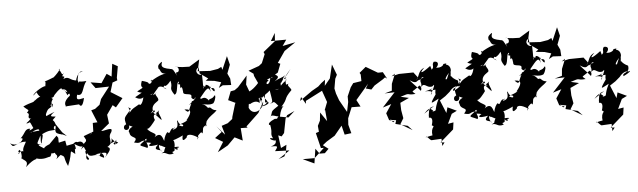

<svg xmlns="http://www.w3.org/2000/svg" viewBox="-102 -1228 5828 1754"><g transform="rotate(-5 2812.0 -350.5)"><path d="M331 -123C359 -143 271 -113 269 -93C224 -122 192 -136 270 -127C168 -136 228 -146 258 -250C229 -274 171 -232 162 -272C175 -212 244 -273 153 -247C237 -280 262 -290 216 -209C272 -247 228 -152 252 -140C250 -172 276 -208 262 -224C329 -257 344 -248 386 -253C347 -269 412 -332 384 -247C396 -247 363 -222 443 -206C447 -195 413 -225 486 -188L447 -224L393 -303C377 -363 349 -323 399 -373C387 -379 317 -367 393 -418C292 -381 319 -375 312 -401C341 -473 352 -440 372 -476C335 -470 407 -526 374 -460C371 -512 370 -507 385 -532C392 -533 384 -540 372 -550C381 -552 366 -537 399 -557C394 -567 474 -642 476 -623C473 -603 509 -634 526 -584C468 -616 501 -627 524 -555C516 -557 552 -592 545 -552C448 -478 530 -439 496 -458L622 -466C634 -443 654 -439 672 -520C613 -507 598 -505 612 -555C673 -535 659 -611 707 -673C626 -665 644 -686 638 -661C624 -692 626 -678 638 -736C631 -762 719 -765 666 -764C637 -759 598 -668 623 -684C551 -692 554 -735 499 -709C536 -757 460 -704 511 -766C483 -735 495 -768 465 -799C489 -822 465 -770 378 -704C458 -752 416 -712 444 -699C439 -764 427 -729 313 -697C356 -718 317 -654 335 -651C339 -682 215 -609 213 -582C276 -641 247 -608 244 -610C281 -529 299 -600 222 -535C176 -494 227 -516 218 -546C222 -515 195 -529 113 -491C157 -446 169 -463 141 -430C184 -417 118 -372 183 -394C182 -411 120 -376 177 -377C117 -358 216 -402 126 -335C166 -328 149 -377 187 -287C176 -278 130 -252 160 -283C107 -291 111 -246 62 -202C67 -206 101 -207 61 -169C-34 -123 -6 -137 -38 -166C29 -128 32 -175 108 -169C102 -146 49 -89 96 -64C84 -108 25 -69 27 -65C68 -71 5 -81 47 -99C71 -51 51 18 53 -35C54 4 128 -6 89 63C184 -26 201 10 187 -9C256 15 302 -15 313 -12C323 -14 324 -17 339 -66C298 -19 409 -52 364 -58C357 -17 402 -32 371 15C417 -27 427 -20 399 -29C473 9 426 -14 473 86C533 -54 483 -66 549 -17C544 -29 557 -83 536 -72C577 -31 545 -120 547 -110C623 -57 617 -92 641 -86C615 -153 580 -114 570 -126C555 -136 497 -75 565 -117L476 -99L467 -147L374 -126C345 -110 338 -148 374 -93C415 -146 400 -91 463 -143C391 -83 409 -152 406 -178L392 -199L281 -87Z M711 -199C724 -203 693 -167 661 -156C650 -89 662 -158 603 -52C653 -105 616 -49 675 -17C653 -59 615 -43 670 37C670 56 625 45 656 -16C685 38 711 -8 771 16C784 -31 802 -54 746 -15C808 -21 819 52 800 37C761 21 779 17 729 2C801 -6 865 -23 814 41C846 0 902 -46 835 -58C826 -34 916 -94 884 -137C896 -116 919 -106 932 -75C964 -111 942 -74 926 -106C926 -72 918 -62 904 -82C956 -132 957 -116 879 -85C879 -138 865 -152 893 -188C904 -217 905 -227 818 -206H802L879 -269L869 -349L927 -432L955 -409L1022 -488L918 -553L944 -638L989 -654L987 -678L1005 -782L956 -809L940 -693L897 -722L843 -641L744 -657L785 -601L909 -604L826 -497L808 -446L764 -412L728 -402L775 -288L732 -286L730 -207L639 -173L660 -133L691 -165Z M1288 -349C1336 -356 1281 -319 1292 -335C1278 -384 1296 -405 1344 -437C1362 -461 1299 -500 1338 -514C1280 -466 1306 -500 1348 -547C1362 -575 1398 -565 1431 -534C1360 -560 1473 -610 1422 -602C1394 -569 1417 -535 1473 -609C1491 -530 1447 -555 1498 -478C1534 -485 1521 -574 1543 -592C1572 -596 1496 -559 1585 -568C1573 -580 1551 -595 1557 -533C1578 -561 1577 -498 1579 -497C1573 -455 1669 -490 1649 -441C1656 -417 1691 -417 1676 -430C1708 -452 1668 -402 1621 -374C1717 -399 1644 -427 1646 -386C1608 -319 1625 -288 1577 -335C1659 -337 1625 -282 1585 -234C1617 -257 1587 -188 1606 -250C1584 -248 1624 -236 1533 -207C1561 -202 1565 -164 1512 -198C1574 -211 1525 -170 1506 -240C1486 -248 1534 -170 1453 -160C1457 -161 1471 -190 1477 -172C1425 -191 1433 -108 1406 -143C1393 -138 1374 -103 1368 -66C1358 -80 1351 -160 1283 -106C1320 -147 1258 -136 1218 -192C1233 -172 1286 -244 1300 -264C1289 -285 1284 -328 1327 -311C1301 -345 1299 -301 1348 -351C1322 -326 1365 -286 1360 -257L1285 -338L1265 -325ZM1793 -580 1872 -572 1933 -554 1907 -504 1945 -525 2022 -521 2018 -580 1996 -628 2026 -707 2006 -787 1954 -666 1946 -694 1914 -678 1842 -666 1728 -673 1751 -779 1656 -721C1549 -722 1564 -730 1528 -730C1558 -741 1571 -678 1537 -680C1528 -680 1526 -673 1538 -647C1504 -705 1511 -717 1467 -715C1491 -716 1477 -715 1450 -722C1372 -742 1420 -781 1407 -787C1363 -758 1372 -747 1374 -726C1393 -722 1382 -663 1451 -683C1419 -674 1383 -674 1294 -618C1294 -660 1319 -599 1278 -597C1260 -603 1294 -608 1212 -630C1175 -538 1265 -594 1161 -537C1205 -509 1231 -543 1138 -486C1181 -455 1214 -470 1226 -497C1234 -469 1185 -447 1301 -507C1286 -482 1245 -498 1218 -516C1211 -425 1173 -396 1170 -420C1074 -368 1097 -367 1072 -348C1095 -387 1037 -418 1090 -386C1027 -301 1013 -323 1039 -233C1055 -267 1045 -253 1017 -236C992 -185 1068 -178 1060 -234C1023 -235 1032 -148 1058 -235C1167 -189 1082 -208 1123 -224C1069 -228 1040 -179 1058 -169C1060 -108 1146 -134 1092 -75C1161 -57 1136 -82 1192 -86C1120 -33 1142 -49 1209 -15C1232 -37 1185 -76 1196 -122C1152 -112 1219 -114 1209 -180C1143 -100 1193 -94 1210 -99C1189 -50 1202 -73 1249 -57C1222 -43 1200 -17 1309 -37C1241 21 1340 5 1338 29C1304 0 1317 -58 1328 -20C1319 -45 1384 13 1377 -15C1326 87 1404 2 1333 46C1383 32 1383 77 1445 56C1409 28 1468 52 1454 11C1498 -4 1493 48 1455 10C1511 9 1518 -7 1448 0C1462 21 1466 -66 1447 -64C1466 -66 1554 -104 1541 -103C1524 -34 1554 -60 1576 -80C1574 -103 1607 -119 1684 -66C1658 -122 1711 -106 1677 -109C1721 -106 1636 -147 1675 -67C1679 -33 1657 -69 1691 -98C1731 -144 1718 -64 1729 -131C1729 -177 1764 -166 1774 -190C1745 -131 1762 -184 1770 -212C1809 -264 1833 -264 1869 -303C1813 -309 1827 -343 1793 -331C1744 -395 1720 -355 1744 -370C1762 -367 1816 -352 1846 -370C1865 -397 1862 -405 1874 -448C1860 -406 1873 -435 1860 -441C1844 -398 1784 -423 1818 -382C1764 -468 1734 -396 1730 -428C1797 -510 1813 -533 1830 -475C1819 -562 1820 -494 1847 -539C1815 -490 1796 -534 1797 -512C1836 -506 1873 -520 1867 -479C1849 -467 1836 -540 1790 -543C1780 -495 1760 -576 1771 -511C1761 -513 1769 -544 1764 -641C1732 -624 1688 -680 1738 -707L1744 -651L1818 -599Z M2449 171 2466 136 2477 67 2425 92 2410 -25 2440 -13 2465 -42 2490 -172 2507 -202 2577 -234 2517 -180 2440 -194C2461 -310 2515 -292 2462 -283C2533 -362 2483 -343 2566 -427C2567 -448 2497 -488 2575 -490C2478 -482 2475 -447 2524 -456C2517 -510 2518 -537 2530 -523C2440 -465 2476 -439 2415 -442C2504 -455 2462 -460 2476 -513C2469 -463 2496 -560 2530 -543C2484 -509 2522 -559 2575 -621C2499 -512 2470 -511 2523 -570C2498 -546 2473 -550 2420 -520C2480 -563 2455 -571 2381 -600C2419 -532 2398 -564 2383 -555C2373 -469 2313 -503 2367 -533C2332 -559 2285 -525 2320 -578C2279 -530 2234 -471 2182 -448L2158 -513L2170 -595L2144 -565L2082 -495L2049 -471L2012 -464L1981 -383L1984 -385L2053 -352L2044 -353L2007 -230L2004 -211L1960 -176L1903 -157L1927 -74L1854 -157L1898 -101L1833 -51L1903 -10L1847 80L1943 26L2011 -42L2083 -6L2074 -121L2137 -120L2128 -132L2247 -245L2299 -345C2300 -271 2188 -205 2157 -316C2170 -266 2158 -357 2176 -331C2220 -359 2251 -352 2266 -334C2277 -405 2241 -344 2268 -384C2290 -320 2273 -342 2299 -280C2252 -392 2320 -340 2277 -389C2298 -367 2310 -395 2307 -431C2299 -452 2279 -416 2340 -342C2317 -322 2345 -325 2272 -301C2340 -303 2380 -345 2317 -335C2318 -434 2316 -389 2368 -441C2385 -333 2392 -329 2359 -323C2405 -317 2377 -369 2450 -275C2450 -305 2456 -344 2449 -305C2339 -233 2390 -261 2350 -192C2360 -236 2420 -184 2430 -203C2400 -168 2427 -179 2391 -178C2294 -135 2350 -119 2345 -128C2363 -40 2333 -54 2361 -2C2317 -16 2326 8 2375 20C2375 -1 2411 52 2333 70C2394 71 2406 67 2368 116L2500 121L2394 191ZM2234 -606 2237 -585 2269 -516 2291 -515 2394 -559 2456 -597 2486 -675 2464 -685 2535 -788 2639 -859 2521 -835 2559 -890 2418 -889 2460 -960 2455 -886 2343 -795 2351 -775 2318 -695 2289 -672 2191 -637Z M3209 -513 3210 -453 3134 -441 3108 -405 3073 -325V-273L3055 -184L2992 -296L2969 -359L2958 -410L2955 -385L2974 -495L2992 -530L2955 -627L2925 -502L2873 -439L2880 -494L2844 -467L2813 -438L2752 -403L2636 -321L2648 -356L2687 -290L2689 -317L2847 -398L2844 -395L2881 -290L2852 -216L2857 -218L2866 -116L2809 -200L2801 -126L2778 -80L2783 -26L2754 -16L2788 124L2815 125L2723 211H2614L2717 259L2737 126L2772 174H2820L2857 137L2808 100L2846 70L2923 23L2994 -63L3015 21L3077 13L3056 -66L3060 -125L3100 -223L3182 -222L3149 -284L3250 -402L3269 -424L3244 -382L3294 -368L3326 -402L3407 -452L3428 -468L3446 -455L3412 -517L3367 -516L3260 -579L3200 -529Z M3918 171 3881 169 4006 60 4015 -4 3964 5 4006 -83 4055 -107 3972 -146 3958 -95 3909 -214 3962 -249 4004 -285C4041 -334 4076 -333 4090 -328C4112 -340 4110 -323 4040 -289C4024 -328 4104 -305 4089 -381C4023 -411 4031 -445 4025 -421C4040 -527 4011 -456 3990 -404C3973 -392 3966 -413 4028 -473C4029 -449 4050 -521 3993 -536C3985 -556 4040 -549 3967 -543C3976 -539 3948 -506 3900 -516C3925 -532 3934 -577 3883 -571C3856 -535 3898 -522 3844 -492C3876 -475 3844 -538 3849 -537C3764 -471 3736 -471 3793 -525C3732 -501 3744 -455 3709 -415L3726 -443L3690 -490L3557 -488L3488 -472L3521 -494L3485 -404L3479 -341L3411 -322L3503 -325L3384 -195L3463 -220L3410 -140L3431 -76L3479 -60L3468 -53L3439 -80L3456 -75L3495 -69L3485 -36L3596 -9L3637 34L3530 -29L3562 -82L3549 -156L3547 -224L3629 -262L3554 -279C3658 -315 3600 -285 3692 -293C3652 -331 3658 -304 3734 -366C3751 -362 3754 -327 3742 -317C3738 -328 3658 -408 3649 -422C3734 -365 3710 -440 3782 -440C3681 -382 3747 -440 3772 -442C3712 -398 3784 -395 3735 -330C3782 -413 3790 -332 3851 -348C3893 -379 3839 -357 3891 -348C3893 -398 3885 -339 3868 -371C3881 -353 3817 -258 3834 -276C3869 -311 3800 -309 3779 -309C3860 -321 3894 -365 3829 -315C3919 -309 3914 -342 3877 -316C3861 -239 3909 -233 3880 -280C3799 -165 3835 -201 3899 -232C3843 -121 3885 -127 3834 -119C3837 -138 3860 -109 3808 -152C3881 -179 3855 -175 3756 -106C3836 -189 3790 -115 3796 -67C3762 -51 3851 -103 3815 6C3857 26 3800 9 3814 104C3839 86 3755 112 3751 110C3756 89 3784 135 3800 141L3893 136L3895 202Z M4315 -349C4363 -356 4308 -319 4319 -335C4305 -384 4323 -405 4371 -437C4389 -461 4326 -500 4365 -514C4307 -466 4333 -500 4375 -547C4389 -575 4425 -565 4458 -534C4387 -560 4500 -610 4449 -602C4421 -569 4444 -535 4500 -609C4518 -530 4474 -555 4525 -478C4561 -485 4548 -574 4570 -592C4599 -596 4523 -559 4612 -568C4600 -580 4578 -595 4584 -533C4605 -561 4604 -498 4606 -497C4600 -455 4696 -490 4676 -441C4683 -417 4718 -417 4703 -430C4735 -452 4695 -402 4648 -374C4744 -399 4671 -427 4673 -386C4635 -319 4652 -288 4604 -335C4686 -337 4652 -282 4612 -234C4644 -257 4614 -188 4633 -250C4611 -248 4651 -236 4560 -207C4588 -202 4592 -164 4539 -198C4601 -211 4552 -170 4533 -240C4513 -248 4561 -170 4480 -160C4484 -161 4498 -190 4504 -172C4452 -191 4460 -108 4433 -143C4420 -138 4401 -103 4395 -66C4385 -80 4378 -160 4310 -106C4347 -147 4285 -136 4245 -192C4260 -172 4313 -244 4327 -264C4316 -285 4311 -328 4354 -311C4328 -345 4326 -301 4375 -351C4349 -326 4392 -286 4387 -257L4312 -338L4292 -325ZM4820 -580 4899 -572 4960 -554 4934 -504 4972 -525 5049 -521 5045 -580 5023 -628 5053 -707 5033 -787 4981 -666 4973 -694 4941 -678 4869 -666 4755 -673 4778 -779 4683 -721C4576 -722 4591 -730 4555 -730C4585 -741 4598 -678 4564 -680C4555 -680 4553 -673 4565 -647C4531 -705 4538 -717 4494 -715C4518 -716 4504 -715 4477 -722C4399 -742 4447 -781 4434 -787C4390 -758 4399 -747 4401 -726C4420 -722 4409 -663 4478 -683C4446 -674 4410 -674 4321 -618C4321 -660 4346 -599 4305 -597C4287 -603 4321 -608 4239 -630C4202 -538 4292 -594 4188 -537C4232 -509 4258 -543 4165 -486C4208 -455 4241 -470 4253 -497C4261 -469 4212 -447 4328 -507C4313 -482 4272 -498 4245 -516C4238 -425 4200 -396 4197 -420C4101 -368 4124 -367 4099 -348C4122 -387 4064 -418 4117 -386C4054 -301 4040 -323 4066 -233C4082 -267 4072 -253 4044 -236C4019 -185 4095 -178 4087 -234C4050 -235 4059 -148 4085 -235C4194 -189 4109 -208 4150 -224C4096 -228 4067 -179 4085 -169C4087 -108 4173 -134 4119 -75C4188 -57 4163 -82 4219 -86C4147 -33 4169 -49 4236 -15C4259 -37 4212 -76 4223 -122C4179 -112 4246 -114 4236 -180C4170 -100 4220 -94 4237 -99C4216 -50 4229 -73 4276 -57C4249 -43 4227 -17 4336 -37C4268 21 4367 5 4365 29C4331 0 4344 -58 4355 -20C4346 -45 4411 13 4404 -15C4353 87 4431 2 4360 46C4410 32 4410 77 4472 56C4436 28 4495 52 4481 11C4525 -4 4520 48 4482 10C4538 9 4545 -7 4475 0C4489 21 4493 -66 4474 -64C4493 -66 4581 -104 4568 -103C4551 -34 4581 -60 4603 -80C4601 -103 4634 -119 4711 -66C4685 -122 4738 -106 4704 -109C4748 -106 4663 -147 4702 -67C4706 -33 4684 -69 4718 -98C4758 -144 4745 -64 4756 -131C4756 -177 4791 -166 4801 -190C4772 -131 4789 -184 4797 -212C4836 -264 4860 -264 4896 -303C4840 -309 4854 -343 4820 -331C4771 -395 4747 -355 4771 -370C4789 -367 4843 -352 4873 -370C4892 -397 4889 -405 4901 -448C4887 -406 4900 -435 4887 -441C4871 -398 4811 -423 4845 -382C4791 -468 4761 -396 4757 -428C4824 -510 4840 -533 4857 -475C4846 -562 4847 -494 4874 -539C4842 -490 4823 -534 4824 -512C4863 -506 4900 -520 4894 -479C4876 -467 4863 -540 4817 -543C4807 -495 4787 -576 4798 -511C4788 -513 4796 -544 4791 -641C4759 -624 4715 -680 4765 -707L4771 -651L4845 -599Z M5478 171 5441 169 5566 60 5575 -4 5524 5 5566 -83 5615 -107 5532 -146 5518 -95 5469 -214 5522 -249 5564 -285C5601 -334 5636 -333 5650 -328C5672 -340 5670 -323 5600 -289C5584 -328 5664 -305 5649 -381C5583 -411 5591 -445 5585 -421C5600 -527 5571 -456 5550 -404C5533 -392 5526 -413 5588 -473C5589 -449 5610 -521 5553 -536C5545 -556 5600 -549 5527 -543C5536 -539 5508 -506 5460 -516C5485 -532 5494 -577 5443 -571C5416 -535 5458 -522 5404 -492C5436 -475 5404 -538 5409 -537C5324 -471 5296 -471 5353 -525C5292 -501 5304 -455 5269 -415L5286 -443L5250 -490L5117 -488L5048 -472L5081 -494L5045 -404L5039 -341L4971 -322L5063 -325L4944 -195L5023 -220L4970 -140L4991 -76L5039 -60L5028 -53L4999 -80L5016 -75L5055 -69L5045 -36L5156 -9L5197 34L5090 -29L5122 -82L5109 -156L5107 -224L5189 -262L5114 -279C5218 -315 5160 -285 5252 -293C5212 -331 5218 -304 5294 -366C5311 -362 5314 -327 5302 -317C5298 -328 5218 -408 5209 -422C5294 -365 5270 -440 5342 -440C5241 -382 5307 -440 5332 -442C5272 -398 5344 -395 5295 -330C5342 -413 5350 -332 5411 -348C5453 -379 5399 -357 5451 -348C5453 -398 5445 -339 5428 -371C5441 -353 5377 -258 5394 -276C5429 -311 5360 -309 5339 -309C5420 -321 5454 -365 5389 -315C5479 -309 5474 -342 5437 -316C5421 -239 5469 -233 5440 -280C5359 -165 5395 -201 5459 -232C5403 -121 5445 -127 5394 -119C5397 -138 5420 -109 5368 -152C5441 -179 5415 -175 5316 -106C5396 -189 5350 -115 5356 -67C5322 -51 5411 -103 5375 6C5417 26 5360 9 5374 104C5399 86 5315 112 5311 110C5316 89 5344 135 5360 141L5453 136L5455 202Z"/></g></svg>

Font: Hussar Lance
Style: Italic
Weight: 700
Foundry: Cannot Into Space Fonts, PlusOne Fonts
Version: Version 2.27